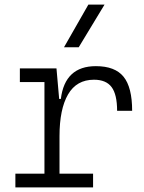

<svg xmlns="http://www.w3.org/2000/svg" viewBox="-20 -815 626 835"><path d="M238.8 -222.7V-59.6H384.8V0H46.9V-59.6H173.3V-458H66.4V-517.6H225.6L237.3 -384.8H244.6Q262.2 -527.3 397 -527.3Q480 -527.3 517.3 -481.4Q554.7 -435.5 554.7 -333H489.3Q489.3 -404.3 465.3 -436.3Q441.4 -468.3 388.7 -468.3Q313 -468.3 275.9 -404.3Q238.8 -340.3 238.8 -222.7ZM258.3 -609.4 364.3 -794.9H434.6L322.3 -609.4Z"/></svg>

Font: Cascadia Code NF Light
Style: Regular
Weight: 300
Monospace: yes
Designer: Aaron Bell
Foundry: Saja Typeworks
Version: Version 2404.023; ttfautohint (v1.8.4)